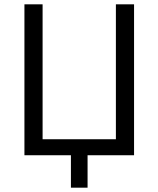

<svg xmlns="http://www.w3.org/2000/svg" viewBox="-20 -718 733 888"><path d="M308 150V0H93V-698H177V-74H516V-698H600V0H385V150Z"/></svg>

Font: Aneliza
Style: Regular
Weight: 400
Designer: Mike Abbink, Paul van der Laan, Pieter van Rosmalen
Foundry: Bold Monday
Version: Version 3.0